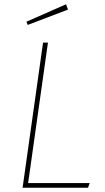

<svg xmlns="http://www.w3.org/2000/svg" viewBox="-20 -881 492 901"><path d="M112 -22H401L393 0H86L182 -681H205ZM299 -836 110 -764 104 -779 290 -861Z"/></svg>

Font: FiraGO Thin
Style: Italic
Weight: 100
Italic angle: -8°
Designer: bBox Type GmbH
Foundry: bBox Type GmbH
Version: Version 1.001